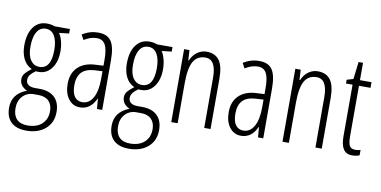

<svg xmlns="http://www.w3.org/2000/svg" viewBox="-82 -894 2721 1373"><g transform="rotate(10 1279.0 -208.0)"><path d="M91.8 -356.9Q91.8 -291.5 115.7 -258.3Q139.6 -225.1 179.2 -225.1Q264.2 -225.1 264.2 -361.8Q264.2 -427.7 242.2 -464.8Q220.2 -502 179.2 -502Q136.7 -502 114.3 -463.9Q91.8 -426.3 91.8 -356.9ZM63 95.2Q63 146 88.9 173.8Q115.2 202.1 168 202.1Q233.9 202.1 271.5 168Q310.1 133.3 310.1 74.2Q310.1 26.9 283.7 0.5Q257.3 -25.9 208 -25.9H173.8Q126 -25.9 94.2 7.8Q63 41 63 95.2ZM348.1 -529.8V-497.1L275.9 -488.8Q290 -470.7 299.8 -434.1Q309.1 -399.9 309.1 -361.8Q309.1 -284.2 273.9 -236.8Q238.8 -189 182.1 -189H170.4L160.2 -189.9Q134.8 -171.9 123 -156.7Q109.9 -139.6 109.9 -118.2Q109.9 -95.7 127.4 -83Q144.5 -70.8 174.8 -70.8H208Q279.3 -70.8 317.9 -34.2Q356.9 2.4 356.9 71.8Q356.9 149.4 304.2 194.8Q251.5 240.2 166 240.2Q93.8 240.2 55.7 204.1Q17.1 167.5 17.1 99.1Q17.1 48.8 42.5 14.2Q68.8 -22 122.1 -42Q96.7 -53.7 82.5 -71.8Q67.9 -90.8 67.9 -117.2Q67.9 -141.1 83.5 -159.7Q100.1 -179.2 128.9 -200.2Q87.9 -218.8 67.4 -260.3Q46.9 -301.8 46.9 -357.9Q46.9 -442.4 82.5 -491.2Q118.2 -540 180.2 -540Q212.9 -540 235.8 -529.8Z M524.9 -29.8Q574.2 -29.8 602.1 -79.1Q629.9 -127.9 629.9 -217.8V-272.9L574.7 -270Q509.8 -266.1 480 -234.9Q448.7 -202.1 448.7 -141.1Q448.7 -84 469.2 -56.6Q489.7 -29.8 524.9 -29.8ZM637.7 0 631.8 -74.2H629.9Q591.8 9.8 514.6 9.8Q463.4 9.8 431.6 -31.7Q399.9 -73.2 399.9 -142.1Q399.9 -218.3 445.3 -262.2Q491.2 -306.6 572.8 -310.1L629.9 -313V-356.9Q629.9 -430.7 611.3 -464.8Q592.8 -499 549.8 -499Q504.4 -499 457 -469.2L437 -505.9Q491.7 -540 552.7 -540Q618.7 -540 647 -499Q675.8 -457.5 675.8 -360.8V0Z M836.4 -356.9Q836.4 -291.5 860.4 -258.3Q884.3 -225.1 923.8 -225.1Q1008.8 -225.1 1008.8 -361.8Q1008.8 -427.7 986.8 -464.8Q964.8 -502 923.8 -502Q881.3 -502 858.9 -463.9Q836.4 -426.3 836.4 -356.9ZM807.6 95.2Q807.6 146 833.5 173.8Q859.9 202.1 912.6 202.1Q978.5 202.1 1016.1 168Q1054.7 133.3 1054.7 74.2Q1054.7 26.9 1028.3 0.5Q1002 -25.9 952.6 -25.9H918.5Q870.6 -25.9 838.9 7.8Q807.6 41 807.6 95.2ZM1092.8 -529.8V-497.1L1020.5 -488.8Q1034.7 -470.7 1044.4 -434.1Q1053.7 -399.9 1053.7 -361.8Q1053.7 -284.2 1018.6 -236.8Q983.4 -189 926.8 -189H915L904.8 -189.9Q879.4 -171.9 867.7 -156.7Q854.5 -139.6 854.5 -118.2Q854.5 -95.7 872.1 -83Q889.2 -70.8 919.4 -70.8H952.6Q1023.9 -70.8 1062.5 -34.2Q1101.6 2.4 1101.6 71.8Q1101.6 149.4 1048.8 194.8Q996.1 240.2 910.6 240.2Q838.4 240.2 800.3 204.1Q761.7 167.5 761.7 99.1Q761.7 48.8 787.1 14.2Q813.5 -22 866.7 -42Q841.3 -53.7 827.1 -71.8Q812.5 -90.8 812.5 -117.2Q812.5 -141.1 828.1 -159.7Q844.7 -179.2 873.5 -200.2Q832.5 -218.8 812 -260.3Q791.5 -301.8 791.5 -357.9Q791.5 -442.4 827.1 -491.2Q862.8 -540 924.8 -540Q957.5 -540 980.5 -529.8Z M1416.5 0V-365.2Q1416.5 -497.1 1338.4 -497.1Q1278.8 -497.1 1251 -447.8Q1223.6 -399.4 1223.6 -291V0H1177.2V-529.8H1216.3L1220.2 -456.1H1224.6Q1241.7 -496.6 1272.5 -518.1Q1303.7 -540 1339.4 -540Q1400.9 -540 1431.6 -499Q1462.4 -458 1462.4 -366.2V0Z M1694.3 -29.8Q1743.7 -29.8 1771.5 -79.1Q1799.3 -127.9 1799.3 -217.8V-272.9L1744.1 -270Q1679.2 -266.1 1649.4 -234.9Q1618.2 -202.1 1618.2 -141.1Q1618.2 -84 1638.7 -56.6Q1659.2 -29.8 1694.3 -29.8ZM1807.1 0 1801.3 -74.2H1799.3Q1761.2 9.8 1684.1 9.8Q1632.8 9.8 1601.1 -31.7Q1569.3 -73.2 1569.3 -142.1Q1569.3 -218.3 1614.7 -262.2Q1660.6 -306.6 1742.2 -310.1L1799.3 -313V-356.9Q1799.3 -430.7 1780.8 -464.8Q1762.2 -499 1719.2 -499Q1673.8 -499 1626.5 -469.2L1606.4 -505.9Q1661.1 -540 1722.2 -540Q1788.1 -540 1816.4 -499Q1845.2 -457.5 1845.2 -360.8V0Z M2224.1 0V-365.2Q2224.1 -497.1 2146 -497.1Q2086.4 -497.1 2058.6 -447.8Q2031.2 -399.4 2031.2 -291V0H1984.9V-529.8H2023.9L2027.8 -456.1H2032.2Q2049.3 -496.6 2080.1 -518.1Q2111.3 -540 2147 -540Q2208.5 -540 2239.3 -499Q2270 -458 2270 -366.2V0Z M2506.8 -33.2Q2528.3 -33.2 2544.9 -39.1V0Q2522.9 9.8 2489.7 9.8Q2407.7 9.8 2407.7 -112.8V-488.8H2359.9V-516.1L2406.7 -529.8L2421.9 -655.8H2454.1V-529.8H2538.1V-488.8H2454.1V-126Q2454.1 -72.3 2465.8 -52.7Q2477.5 -33.2 2506.8 -33.2Z"/></g></svg>

Font: Germano
Style: Regular
Weight: 300
Width: 3
Foundry: Ascender Corporation
Version: Version 1.10; ttfautohint (v1.5)